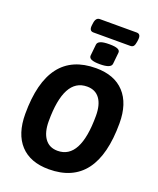

<svg xmlns="http://www.w3.org/2000/svg" viewBox="-180 -1120 1019 1236"><g transform="rotate(20 329.0 -502.5)"><path d="M306 8Q179 8 111 -65.5Q43 -139 43 -276Q43 -708 372 -708Q498 -708 566 -634.5Q634 -561 634 -426Q634 8 306 8ZM319 -123Q475 -123 475 -419Q475 -495 445 -536Q415 -577 358 -577Q201 -577 201 -283Q201 -207 231.5 -165Q262 -123 319 -123ZM384 -740Q344 -740 326.5 -748Q309 -756 310 -772L318 -850Q320 -866 339 -874Q358 -882 399 -882Q439 -882 456.5 -874Q474 -866 472 -850L464 -772Q461 -740 384 -740ZM276 -918Q246 -918 251 -958L253 -973Q258 -1013 286 -1013H538Q568 -1013 563 -973L561 -958Q558 -937 551 -927.5Q544 -918 528 -918Z"/></g></svg>

Font: Asap Semi Condensed Semi Condensed Regular
Style: Bold Italic
Weight: 700
Width: 4
Italic angle: -6°
Designer: Pablo Cosgaya
Foundry: Omnibus-Type
Version: Version 3.001; ttfautohint (v1.8.4.7-5d5b)